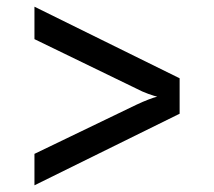

<svg xmlns="http://www.w3.org/2000/svg" viewBox="-20 -617 640 574"><path d="M83 -63V-157L388 -304Q407 -313 424 -319.5Q441 -326 450 -328Q441 -330 423 -336.5Q405 -343 388 -352L83 -500V-597L517 -383V-277Z"/></svg>

Font: Pitagon Sans Mono Medium
Style: Regular
Weight: 500
Monospace: yes
Designer: Travis Tran
Foundry: Pitagon
Version: Version 1.001; ttfautohint (v1.8.4.7-5d5b);gftools[0.9.26]